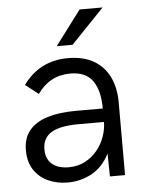

<svg xmlns="http://www.w3.org/2000/svg" viewBox="-51 -732 602 784"><g transform="rotate(-5 250.0 -340.0)"><path d="M36.1 0ZM36.1 0ZM195.8 9.8Q150.9 9.8 114.5 -7.1Q78.1 -23.9 57.1 -56.4Q36.1 -88.9 36.1 -135.7Q36.1 -186 62.3 -217.5Q88.4 -249 136.7 -263.9Q185.1 -278.8 252.4 -278.8H363.8Q363.8 -352.1 335.7 -392.3Q307.6 -432.6 244.1 -432.6Q159.2 -432.6 108.9 -360.8L55.7 -402.3Q123.5 -496.1 239.7 -496.1Q302.7 -496.1 345.2 -471.4Q387.7 -446.8 409.2 -402.3Q430.7 -357.9 430.7 -299.3V0H368.7L367.2 -94.2Q339.8 -39.6 293.9 -14.9Q248 9.8 195.8 9.8ZM204.1 -51.8Q241.7 -51.8 271.5 -67.4Q301.3 -83 321.8 -108.2Q342.3 -133.3 353 -163.8Q363.8 -194.3 363.8 -223.6H259.3Q182.6 -223.6 147.2 -201.4Q111.8 -179.2 111.8 -133.8Q111.8 -105 124 -86.9Q136.2 -68.8 157 -60.3Q177.7 -51.8 204.1 -51.8ZM263.7 -548.8H198.7L304.7 -689.9H398.9Z"/></g></svg>

Font: Acari Sans
Style: Regular
Weight: 400
Designer: Alfredo Marco Pradil and Stefan Peev
Foundry: Hanken Design Co.
Version: Version 1.045;February 4, 2021;FontCreator 13.0.0.2655 64-bi